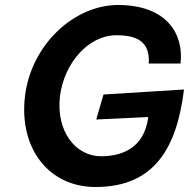

<svg xmlns="http://www.w3.org/2000/svg" viewBox="-20 -735 756 768"><path d="M716 -377 394 -357 365 -257 573 -267C557 -137 460 -110 384 -110C283 -110 203 -209 220 -351C236 -480 332 -594 445 -594C522 -594 581 -573 575 -481H702C716 -597 649 -715 452 -715C277 -715 105 -557 80 -351C55 -144 173 13 362 13C596 13 687 -141 716 -377Z"/></svg>

Font: Bluebird
Style: Obl
Weight: 400
Designer: Jasper
Foundry: Cannot Into Space Fonts
Version: Version 0.98